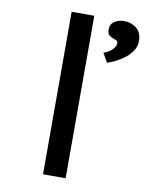

<svg xmlns="http://www.w3.org/2000/svg" viewBox="-84 -800 659 861"><g transform="rotate(10 246.0 -370.0)"><path d="M172 0V-740H275V0ZM368 -542 344 -584Q358 -588 370 -596Q382 -604 390 -615Q398 -626 398 -636Q398 -644 392.5 -647.5Q387 -651 378 -654Q366 -658 357.5 -665Q349 -672 349 -691Q349 -715 367.5 -727.5Q386 -740 414 -740Q443 -740 467.5 -721Q492 -702 492 -663Q492 -639 479.5 -619.5Q467 -600 447.5 -584.5Q428 -569 406.5 -558.5Q385 -548 368 -542Z"/></g></svg>

Font: Lexend Peta
Style: Regular
Weight: 400
Designer: Bonnie Shaver-Troup, Thomas Jockin
Foundry: Lexend
Version: Version 1.007